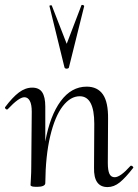

<svg xmlns="http://www.w3.org/2000/svg" viewBox="-28 -751 562 780"><path d="M504 -78Q508 -78 511.5 -74.5Q515 -71 513 -69Q482 -29 458.5 -10Q435 9 409 9Q352 9 354 -70L355 -248Q355 -360 296 -360Q258 -360 226.5 -319Q195 -278 176 -198Q157 -118 156 -7Q156 0 147.5 4Q139 8 123 8Q108 8 103 6.5Q98 5 96 2Q96 -2 97.5 -25.5Q99 -49 99 -74L101 -297Q101 -327 93 -341.5Q85 -356 71 -356Q49 -356 4 -308Q2 -306 1 -306Q-3 -306 -6 -309.5Q-9 -313 -7 -316Q23 -356 49 -375.5Q75 -395 103 -395Q131 -395 143.5 -376Q156 -357 156 -318V-176Q175 -281 218.5 -340Q262 -399 324 -399Q368 -399 390 -367.5Q412 -336 411 -267L410 -89Q410 -59 416.5 -45Q423 -31 438 -31Q461 -31 502 -77ZM173 -726Q172 -729 177.5 -729.5Q183 -730 183 -727L243 -573L303 -730Q303 -731 306 -731Q309 -731 311.5 -729.5Q314 -728 314 -726L252 -477Q252 -475 249 -473.5Q246 -472 243 -472Q236 -472 234 -477Z"/></svg>

Font: Cormorant Upright
Style: Regular
Weight: 400
Designer: Christian Thalmann (Catharsis Fonts)
Foundry: Catharsis Fonts
Version: Version 3.302